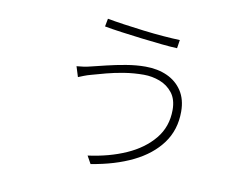

<svg xmlns="http://www.w3.org/2000/svg" viewBox="-74 -726 1147 879"><g transform="rotate(10 500.0 -286.5)"><path d="M724 -261Q724 -310 700.5 -340Q677 -370 641 -383.5Q605 -397 567 -397Q521 -397 477 -390Q433 -383 395.5 -373Q358 -363 330 -355Q311 -350 296 -344Q281 -338 271 -334L256 -382Q270 -383 287.5 -385.5Q305 -388 320 -392Q349 -399 390 -409Q431 -419 478 -427Q525 -435 568 -435Q625 -435 669 -415Q713 -395 738.5 -356Q764 -317 764 -260Q764 -175 718 -112.5Q672 -50 590 -10Q508 30 397 48L377 12Q475 -1 553 -35.5Q631 -70 677.5 -126.5Q724 -183 724 -261ZM360 -621Q392 -615 437 -608.5Q482 -602 531 -596Q580 -590 625 -586.5Q670 -583 701 -582L695 -543Q667 -544 623 -548.5Q579 -553 529 -559Q479 -565 432 -571.5Q385 -578 353 -584Z"/></g></svg>

Font: Noto Sans JP ExtraLight
Style: Regular
Weight: 250
Designer: Ryoko NISHIZUKA  (kana, bopomofo & ideographs); Paul D. Hunt (Latin, Greek & Cyrillic); Sandoll Communications , Soo-you
Foundry: Adobe
Version: Version 2.004-H2;hotconv 1.0.118;makeotfexe 2.5.65603